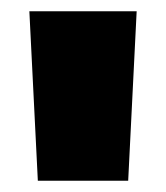

<svg xmlns="http://www.w3.org/2000/svg" viewBox="-20 -720 294 340"><path d="M47 -400H207L222 -700H32Z"/></svg>

Font: Chess Sans Black
Style: Regular
Weight: 900
Designer: Wolf Bōese
Foundry: Wolf Bōese
Version: Version 7.223;Glyphs 3.3 (3306)